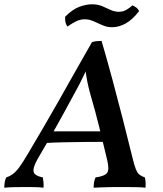

<svg xmlns="http://www.w3.org/2000/svg" viewBox="-48 -873 759 896"><path d="M-28 3Q-28 -10 -26 -22Q-24 -34 -19 -45Q-1 -51 13 -61.5Q27 -72 43 -94Q59 -116 82 -155Q117 -214 153 -275.5Q189 -337 225.5 -401.5Q262 -466 300.5 -534.5Q339 -603 381 -676Q392 -680 403.5 -681Q415 -682 426 -682Q453 -590 477.5 -498.5Q502 -407 525 -317.5Q548 -228 569 -142Q578 -103 586 -83.5Q594 -64 604 -57Q614 -50 628 -45Q631 -34 631.5 -22Q632 -10 631 3Q615 1 592.5 0.5Q570 0 549 0Q528 0 513 0Q500 0 485 0Q470 0 453.5 0.5Q437 1 420.5 1.5Q404 2 389 3Q389 -10 391 -22.5Q393 -35 398 -45Q441 -51 452 -66.5Q463 -82 452 -127Q434 -204 415 -280.5Q396 -357 374 -432Q365 -464 359.5 -492Q354 -520 349 -558H360Q343 -520 328 -490.5Q313 -461 294 -427Q256 -356 216.5 -285.5Q177 -215 135 -144Q114 -109 109.5 -89Q105 -69 116 -59.5Q127 -50 152 -45Q154 -34 155 -22Q156 -10 155 3Q139 1 123 0.5Q107 0 90.5 0Q74 0 58 0Q32 0 12.5 0.5Q-7 1 -28 3ZM155 -205 178 -260H438L442 -211Q397 -211 347.5 -210.5Q298 -210 248 -209Q198 -208 155 -205ZM476 -746Q455 -746 439 -752Q423 -758 408.5 -765Q394 -772 379 -777.5Q364 -783 347 -783Q326 -783 306 -773Q286 -763 267 -749Q260 -758 257.5 -769Q255 -780 256 -795Q291 -830 323 -841.5Q355 -853 381 -853Q409 -853 429.5 -844Q450 -835 468.5 -826.5Q487 -818 507 -818Q525 -818 540.5 -826.5Q556 -835 570 -848Q579 -844 587.5 -838Q596 -832 601 -821Q570 -781 538.5 -763.5Q507 -746 476 -746Z"/></svg>

Font: Vollkorn Medium
Style: Italic
Weight: 500
Italic angle: -11°
Designer: Friedrich Althausen
Foundry: Friedrich Althausen
Version: Version 5.000